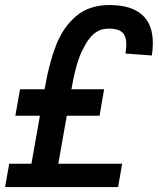

<svg xmlns="http://www.w3.org/2000/svg" viewBox="-26 -762 646 782"><path d="M11.5 -95H102L136.5 -290.5H36.5L55.5 -398.5H155.5L158 -411.5Q175 -508.5 203.2 -580Q231.5 -651.5 284.2 -696.5Q337 -741.5 420.5 -741.5Q506.5 -741.5 551.5 -702.8Q596.5 -664 596.5 -586.5Q596.5 -560 592.5 -536L485 -544Q488.5 -568.5 488.5 -581.5Q488.5 -614.5 472 -630Q455.5 -645.5 418.5 -645.5Q382.5 -645.5 358 -625.5Q333.5 -605.5 315.5 -568.5Q285 -515.5 266 -403.5L264.5 -398.5H398L379.5 -290.5H246L211.5 -95H471.5L455 0H-5.5Z"/></svg>

Font: JuliaMono SemiBoldItalic
Style: Regular
Weight: 600
Italic angle: -9°
Monospace: yes
Designer: cormullion
Foundry: corm
Version: Version 0.049; ttfautohint (v1.8.4)